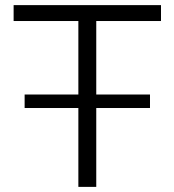

<svg xmlns="http://www.w3.org/2000/svg" viewBox="-20 -730 681 750"><path d="M608.9 -647.9H356V-360.8H565.9V-308.1H356V0H286.1V-308.1H76.2V-360.8H286.1V-647.9H33.2V-710H608.9Z"/></svg>

Font: Rawline
Style: Regular
Weight: 400
Designer: Matt McInerney, Pablo Impallari, Rodrigo Fuenzalida
Foundry: Matt McInerney, Pablo Impallari, Rodrigo Fuenzalida
Version: Version 4.020;PS 004.020;hotconv 1.0.88;makeotf.lib2.5.64775